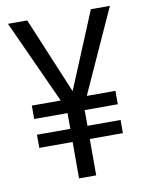

<svg xmlns="http://www.w3.org/2000/svg" viewBox="-80 -747 613 805"><g transform="rotate(-10 227.0 -345.0)"><path d="M191 -155H49V-211H191V-278H49V-335H172L10 -690H92L228 -365L363 -690H444L283 -335H405V-278H264V-211H405V-155H264V0H191Z"/></g></svg>

Font: D-DIN
Style: Regular
Weight: 400
Designer: Charles Nix
Foundry: Datto Inc.
Version: Version 1.00